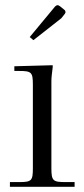

<svg xmlns="http://www.w3.org/2000/svg" viewBox="-20 -716 323 736"><path d="M210 -692C207 -694 204 -696 201 -696C197 -696 194 -694 191 -691L94 -574L108 -562L215 -646L227 -661C229 -664 231 -666 231 -669C231 -673 230 -676 226 -679ZM35 -462V-444H53C101 -444 106 -439 106 -391V-71C106 -23 101 -18 53 -18H18V0H266V-18H231C183 -18 177 -23 177 -71V-405C177 -423 180 -438 182 -458V-466Z"/></svg>

Font: FoglihtenNo04
Style: Regular
Weight: 500
Designer: gluk (gluksza@wp.pl)
Foundry: gluk (gluksza@wp.pl)
Version: Version 0.70